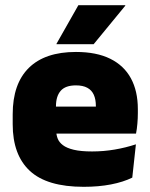

<svg xmlns="http://www.w3.org/2000/svg" viewBox="-20 -708 580 741"><path d="M303 13Q161.5 13 95.2 -48.5Q29 -110 29 -228.5V-267Q29 -384.5 91.2 -446Q153.5 -507.5 273 -507.5Q352.5 -507.5 405.5 -481.2Q458.5 -455 485.2 -405.8Q512 -356.5 512 -287V-271.5Q512 -251.5 510.2 -230.8Q508.5 -210 505 -192.5H346.5Q348.5 -223 349.2 -250Q350 -277 350 -298.5Q350 -324.5 342 -342.2Q334 -360 317 -369.2Q300 -378.5 273 -378.5Q232.5 -378.5 214.2 -357.5Q196 -336.5 196 -298V-253.5L197 -234.5V-203.5Q197 -188 202.5 -173.5Q208 -159 222.8 -147.8Q237.5 -136.5 264.8 -130Q292 -123.5 335.5 -123.5Q380 -123.5 422.5 -130.8Q465 -138 504.5 -151L490.5 -22.5Q456 -5.5 408.2 3.8Q360.5 13 303 13ZM469.5 -192.5H122.5V-296.5H469.5ZM198 -539 282.5 -688H463.5V-686L341.5 -537.5H198Z"/></svg>

Font: Anek Kannada Medium ExtraBold
Style: Regular
Weight: 800
Version: Version 1.003